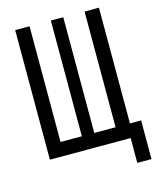

<svg xmlns="http://www.w3.org/2000/svg" viewBox="-127 -817 854 1045"><g transform="rotate(-15 300.0 -295.0)"><path d="M515 140V0H60V-730H141V-78H261V-730H331V-78H451V-730H532V-78H595V140Z"/></g></svg>

Font: JetBrains Mono
Style: Regular
Weight: 400
Monospace: yes
Designer: Philipp Nurullin, Konstantin Bulenkov
Foundry: JetBrains
Version: Version 2.305